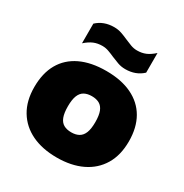

<svg xmlns="http://www.w3.org/2000/svg" viewBox="-184 -942 1050 1096"><g transform="rotate(30 341.0 -393.5)"><path d="M341.5 11Q246 11 176.2 -22.5Q106.5 -56 68.2 -119.8Q30 -183.5 30 -274Q30 -365.5 66.2 -429Q102.5 -492.5 172.2 -525.8Q242 -559 341.5 -559Q440.5 -559 510.2 -525.5Q580 -492 616.5 -428.5Q653 -365 653 -274.5Q653 -183.5 614.8 -119.8Q576.5 -56 506.5 -22.5Q436.5 11 341.5 11ZM341.5 -155Q371 -155 391.2 -166.5Q411.5 -178 421.8 -204Q432 -230 432 -274Q432 -318.5 421.8 -344.5Q411.5 -370.5 391.2 -381.8Q371 -393 341.5 -393Q312 -393 291.8 -381.8Q271.5 -370.5 261.2 -344.5Q251 -318.5 251 -274.5Q251 -230.5 261 -204.2Q271 -178 291.2 -166.5Q311.5 -155 341.5 -155ZM428 -621.5Q401.5 -621.5 378.2 -629.8Q355 -638 333 -647.5Q312 -657 291.8 -664.2Q271.5 -671.5 250 -671.5Q219 -671.5 193.8 -661Q168.5 -650.5 141 -626V-755.5Q186 -798 255 -798Q281.5 -798 305 -789.8Q328.5 -781.5 350.5 -771.5Q371 -762.5 391.2 -755Q411.5 -747.5 433 -747.5Q464.5 -747.5 489.8 -758.2Q515 -769 542 -793.5V-664Q497 -621.5 428 -621.5Z"/></g></svg>

Font: Encode Sans SemiExpanded Black
Style: Regular
Weight: 900
Width: 6
Designer: Multiple Designers
Foundry: Impallari Type
Version: Version 3.002